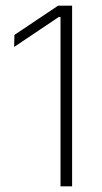

<svg xmlns="http://www.w3.org/2000/svg" viewBox="-20 -659 360 679"><path d="M235 0H194V-599H188L30 -493L31 -535.5L185.5 -639H235Z"/></svg>

Font: Anek Devanagari ExtraLight
Style: Regular
Weight: 250
Designer: Kailash Malviya (Devanagari) & Yesha Goshar (Latin)
Foundry: Ek Type
Version: Version 1.003